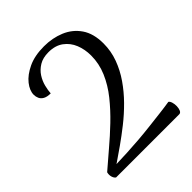

<svg xmlns="http://www.w3.org/2000/svg" viewBox="-198 -824 943 943"><g transform="rotate(-45 273.5 -353.0)"><path d="M60 0Q51 -6 47 -20Q43 -34 47 -49Q88 -85 135.5 -125Q183 -165 229 -209Q275 -253 313.5 -301Q352 -349 374.5 -401.5Q397 -454 397 -510Q397 -553 382.5 -589Q368 -625 337.5 -647.5Q307 -670 260 -670Q221 -670 195 -654Q169 -638 154 -614.5Q139 -591 132.5 -565Q126 -539 125 -519Q100 -519 86 -527Q72 -535 66.5 -547.5Q61 -560 61 -573Q61 -602 85 -632.5Q109 -663 154.5 -684.5Q200 -706 265 -706Q323 -706 372.5 -685.5Q422 -665 452 -621.5Q482 -578 482 -509Q482 -456 464 -407Q446 -358 415.5 -314Q385 -270 346.5 -231Q308 -192 265.5 -158.5Q223 -125 182.5 -96.5Q142 -68 108 -45Q144 -46 185 -48Q226 -50 269 -53.5Q312 -57 354.5 -62Q397 -67 435 -71.5Q473 -76 504 -81Q511 -77 515 -64Q519 -51 518.5 -36.5Q518 -22 513.5 -11.5Q509 -1 500 0Z"/></g></svg>

Font: Arima Thin
Style: Regular
Weight: 400
Version: Version 1.100